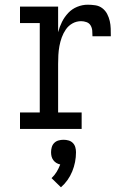

<svg xmlns="http://www.w3.org/2000/svg" viewBox="-20 -548 540 816"><path d="M65 0V-70H149V-450H65V-520H227V-411Q233 -434 243.5 -455Q254 -476 270 -493Q286 -510 308 -519Q330 -528 353 -528Q369 -528 385.5 -525.5Q402 -523 415 -513Q428 -503 435.5 -488.5Q443 -474 446.5 -458.5Q450 -443 450.5 -426.5Q451 -410 451 -394H373Q373 -406 372 -418Q371 -430 365 -440Q359 -450 347.5 -454Q336 -458 325 -458Q305 -458 288 -448.5Q271 -439 260 -423Q249 -407 242.5 -389Q236 -371 232.5 -352Q229 -333 228 -314Q227 -295 227 -276V-70H327V0ZM239 248 199 209Q212 197 221 182Q230 167 236 151Q227 149 219.5 144.5Q212 140 206.5 132.5Q201 125 199 116.5Q197 108 197 99Q197 88 200 77.5Q203 67 210.5 59.5Q218 52 228.5 49Q239 46 250 46Q261 46 271.5 49Q282 52 289.5 59.5Q297 67 300 77.5Q303 88 303 99Q303 120 299 140.5Q295 161 287 180.5Q279 200 267 217Q255 234 239 248Z"/></svg>

Font: Iosevka Gothic
Style: Regular
Weight: 400
Monospace: yes
Designer: Belleve Invis
Foundry: Belleve Invis
Version: Version 15.5.1; ttfautohint (v1.8.4)